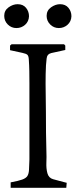

<svg xmlns="http://www.w3.org/2000/svg" viewBox="-43 -894 360 915"><path d="M272.9 1H7.8V-24.9Q44.9 -31.7 63 -38.3Q81.1 -44.9 87.6 -55.4Q94.2 -65.9 95.2 -84.5Q96.2 -103 97.2 -133.8V-497.1Q97.2 -525.9 96.7 -554.9Q96.2 -584 94.2 -611.8Q93.3 -627 87.6 -632.6Q82 -638.2 63.5 -642.1Q44.9 -646 4.9 -654.8V-676.8L12.2 -683.1H262.2L268.1 -676.8V-655.8L201.2 -641.1Q181.2 -636.2 179.2 -615.2Q175.3 -586.4 174.6 -540.8Q173.8 -495.1 174.8 -446.5Q175.8 -397.9 175.8 -358.9Q175.8 -309.1 176.3 -262Q176.8 -214.8 178.2 -168.9Q179.2 -147.9 178 -119.4Q176.8 -90.8 182.9 -68.4Q189 -45.9 210 -40Q221.2 -37.1 236.1 -33Q251 -28.8 262.7 -25.9L274.9 -22.9ZM297.4 -816.4Q296.4 -791.5 278.8 -775.9Q261.2 -760.3 237.3 -760.3Q213.4 -760.3 196.3 -777.3Q179.2 -794.4 179.2 -818.4Q179.2 -844.2 200.2 -859.1Q221.2 -874 243.2 -874Q269 -874 283.2 -856.7Q297.4 -839.4 297.4 -816.4ZM95.2 -816.4Q94.2 -791.5 76.7 -775.9Q59.1 -760.3 35.2 -760.3Q11.2 -760.3 -5.9 -777.3Q-22.9 -794.4 -22.9 -818.4Q-22.9 -844.2 -2 -859.1Q19 -874 41 -874Q66.9 -874 81.1 -856.7Q95.2 -839.4 95.2 -816.4Z"/></svg>

Font: Aref Ruqaa
Style: Regular
Weight: 400
Designer: Abdullah Aref
Version: Version 1.002